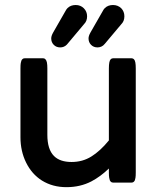

<svg xmlns="http://www.w3.org/2000/svg" viewBox="-20 -735 635 774"><path d="M62.5 -181.6V-459Q62.5 -474.1 63.7 -480.7Q64.9 -487.3 66.2 -490.5Q67.4 -493.7 70.6 -496.8Q73.7 -500 79.1 -500H154.3Q159.7 -500 163.1 -496.1Q167.5 -491.7 169.2 -482.9Q170.9 -474.1 170.9 -459V-191.4Q170.9 -132.8 197.8 -106Q221.7 -82 268.6 -82Q313 -82 348.1 -104Q383.8 -126 418.9 -168.9V-459Q418.9 -474.1 420.7 -483.2Q422.4 -492.2 426.3 -496.1Q430.2 -500 435.5 -500H510.7Q516.1 -500 520 -496.1Q523.9 -492.2 525.6 -483.2Q527.3 -474.1 527.3 -459V-40Q527.3 -24.9 526.1 -18.3Q524.9 -11.7 523.7 -8.5Q522.5 -5.4 519.3 -2.2Q516.1 1 510.7 1H435.5Q430.2 1 427 -2.2Q423.8 -5.4 422.6 -8.5Q421.4 -11.7 420.2 -18.3Q418.9 -24.9 418.9 -40V-55.7Q384.8 -22.9 348.6 -3.9Q303.7 19.5 247.8 19.5Q191.9 19.5 148.9 -7.3Q107.9 -33.2 85 -80.1Q62.5 -126 62.5 -181.6ZM336.9 -580.1Q336.9 -590.3 344.7 -604L394.5 -690.9Q397.9 -697.8 402.8 -702.6Q415.5 -714.8 435.5 -714.8Q455.1 -714.8 468.8 -701.7Q481.4 -688.5 481.4 -669.2Q481.4 -649.9 469.2 -637.7L402.3 -558.1Q396 -550.3 388.4 -547.1Q380.9 -543.9 373 -543.9Q357.4 -543.9 347.2 -554.2Q336.9 -564.5 336.9 -580.1ZM186.5 -580.1Q186.5 -590.3 194.3 -604L244.1 -690.9Q247.6 -697.8 252.4 -702.6Q265.1 -714.8 285.2 -714.8Q304.7 -714.8 317.9 -701.7Q331.1 -688.5 331.1 -669.2Q331.1 -649.9 318.8 -637.7L252 -558.1L249 -554.7Q238.3 -543.9 222.7 -543.9Q207 -543.9 196.8 -554.2Q186.5 -564.5 186.5 -580.1Z"/></svg>

Font: YuPearl-SemiBold
Style: SemiBold
Weight: 600
Designer: Max Yao
Foundry: Max-Everyday
Version: Version 1.011; ttfautohint (v1.8.3)